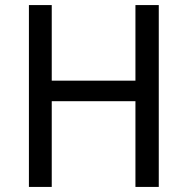

<svg xmlns="http://www.w3.org/2000/svg" viewBox="-20 -731 736 757"><path d="M606 6H514V-332H184V6H94V-711H184V-413H514V-711H606Z"/></svg>

Font: LXGW 975 Gothic SC
Style: Regular
Weight: 400
Version: Version 2.01;February 25, 2021